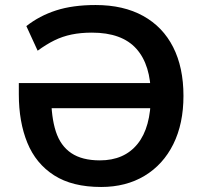

<svg xmlns="http://www.w3.org/2000/svg" viewBox="-20 -735 806 765"><path d="M383 10Q268 10 195.5 -36.5Q123 -83 89 -166Q55 -249 55 -359V-404H607V-304H152L184 -353Q184 -268 202.5 -211Q221 -154 264 -125Q307 -96 378 -96Q475 -96 528 -161.5Q581 -227 581 -354Q581 -476 523.5 -540.5Q466 -605 346 -605Q302 -605 265.5 -597.5Q229 -590 196.5 -574Q164 -558 130 -533L85 -631Q137 -672 203.5 -693.5Q270 -715 361 -715Q472 -715 550.5 -671.5Q629 -628 670 -547Q711 -466 711 -353Q711 -242 670.5 -160.5Q630 -79 556 -34.5Q482 10 383 10Z"/></svg>

Font: Mulish ExtraLight
Style: Regular
Weight: 200
Designer: Vernon Adams
Foundry: Vernon Adams
Version: Version 3.603